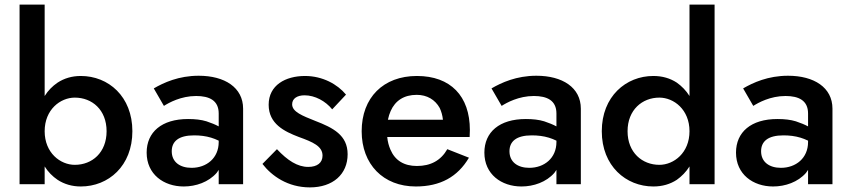

<svg xmlns="http://www.w3.org/2000/svg" viewBox="-20 -800 3693 834"><path d="M174 -780H65V0H174V-77C189 -53 208 -34 230 -19C259 0 293 10 331 10C451 10 555 -79 555 -230C555 -381 451 -470 331 -470C293 -470 259 -460 230 -441C208 -426 189 -407 174 -383ZM443 -230C443 -137 380 -84 305 -84C242 -84 174 -136 174 -230C174 -324 242 -376 305 -376C380 -376 443 -323 443 -230Z M692 -340C714 -354 766 -383 832 -383C889 -383 930 -364 930 -307V-251C915 -259 898 -266 877 -273C854 -280 828 -283 797 -283C682 -283 617 -226 617 -137C617 -43 691 10 778 10C831 10 886 -9 921 -49C924 -53 927 -57 930 -62V0H1036V-328C1036 -420 956 -471 843 -471C756 -471 691 -441 648 -416ZM726 -143C726 -186 756 -212 823 -212C849 -212 874 -209 897 -202C908 -199 919 -194 930 -189V-183C930 -113 877 -71 812 -71C762 -71 726 -96 726 -143Z M1183 -152 1120 -88C1160 -36 1230 14 1326 14C1426 14 1490 -43 1490 -130C1490 -213 1427 -245 1349 -275C1294 -297 1249 -314 1249 -347C1249 -372 1271 -386 1303 -386C1348 -386 1394 -361 1423 -325L1483 -389C1446 -434 1381 -470 1305 -470C1220 -470 1147 -430 1147 -345C1147 -262 1215 -229 1278 -205C1339 -183 1381 -165 1381 -124C1381 -93 1358 -75 1319 -75C1272 -75 1229 -103 1183 -152Z M1786 10C1893 10 1968 -32 2017 -115L1923 -152C1895 -103 1851 -79 1791 -79C1735 -79 1696 -103 1676 -150C1669 -166 1664 -184 1662 -205H2020C2020 -210 2021 -224 2021 -235C2021 -383 1937 -470 1791 -470C1645 -470 1551 -376 1551 -230C1551 -86 1645 10 1786 10ZM1665 -280C1668 -294 1672 -307 1677 -318C1697 -363 1735 -388 1790 -388C1835 -388 1870 -367 1890 -331C1897 -316 1902 -299 1904 -280Z M2159 -340C2181 -354 2233 -383 2299 -383C2356 -383 2397 -364 2397 -307V-251C2382 -259 2365 -266 2344 -273C2321 -280 2295 -283 2264 -283C2149 -283 2084 -226 2084 -137C2084 -43 2158 10 2245 10C2298 10 2353 -9 2388 -49C2391 -53 2394 -57 2397 -62V0H2503V-328C2503 -420 2423 -471 2310 -471C2223 -471 2158 -441 2115 -416ZM2193 -143C2193 -186 2223 -212 2290 -212C2316 -212 2341 -209 2364 -202C2375 -199 2386 -194 2397 -189V-183C2397 -113 2344 -71 2279 -71C2229 -71 2193 -96 2193 -143Z M2975 -780V-383C2960 -407 2941 -426 2920 -441C2891 -460 2857 -470 2818 -470C2699 -470 2594 -381 2594 -230C2594 -79 2699 10 2818 10C2857 10 2891 0 2920 -19C2941 -34 2960 -53 2975 -77V0H3084V-780ZM2706 -230C2706 -323 2770 -376 2844 -376C2907 -376 2975 -324 2975 -230C2975 -136 2907 -84 2844 -84C2770 -84 2706 -137 2706 -230Z M3252 -340C3274 -354 3326 -383 3392 -383C3449 -383 3490 -364 3490 -307V-251C3475 -259 3458 -266 3437 -273C3414 -280 3388 -283 3357 -283C3242 -283 3177 -226 3177 -137C3177 -43 3251 10 3338 10C3391 10 3446 -9 3481 -49C3484 -53 3487 -57 3490 -62V0H3596V-328C3596 -420 3516 -471 3403 -471C3316 -471 3251 -441 3208 -416ZM3286 -143C3286 -186 3316 -212 3383 -212C3409 -212 3434 -209 3457 -202C3468 -199 3479 -194 3490 -189V-183C3490 -113 3437 -71 3372 -71C3322 -71 3286 -96 3286 -143Z"/></svg>

Font: Jost Medium
Style: Regular
Weight: 500
Version: Version 3.710